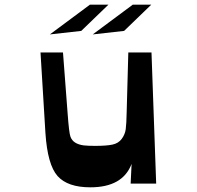

<svg xmlns="http://www.w3.org/2000/svg" viewBox="-20 -784 840 820"><path d="M327 -652 193 -637 364 -764H443ZM510 -652 376 -637 547 -764H626ZM366 16Q269 16 226 -32Q183 -80 174 -216L153 -560H249L269 -297Q275 -215 281 -200Q292 -169 338 -163Q357 -161 386 -161Q435 -161 460.5 -166.5Q486 -172 500 -191Q514 -210 517 -232.5Q520 -255 521 -305L528 -560H627L647 0H538L542 -84Q504 16 366 16Z"/></svg>

Font: OpenDyslexic
Style: Regular
Weight: 400
Designer: Abbie Gonzalez
Version: Version 0.920;hotconv 1.0.109;makeotfexe 2.5.65596